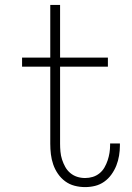

<svg xmlns="http://www.w3.org/2000/svg" viewBox="-20 -755 540 783"><path d="M327 8Q305 8 284 2.5Q263 -3 246 -15.5Q229 -28 216.5 -46Q204 -64 197 -84.5Q190 -105 187.5 -126Q185 -147 185 -169V-483H70V-520H185V-735H225V-520H420V-483H225V-169Q225 -153 226.5 -136.5Q228 -120 233 -104.5Q238 -89 246 -74.5Q254 -60 266.5 -49.5Q279 -39 294.5 -34Q310 -29 327 -29Q343 -29 358 -33.5Q373 -38 385.5 -48Q398 -58 406 -72Q414 -86 419 -101Q424 -116 426.5 -131.5Q429 -147 429 -163V-170H469V-161Q469 -141 465.5 -120Q462 -99 454.5 -80Q447 -61 434.5 -43.5Q422 -26 405 -14Q388 -2 368 3Q348 8 327 8Z"/></svg>

Font: Iosevka Extralight
Style: Regular
Weight: 200
Monospace: yes
Designer: Belleve Invis
Foundry: Belleve Invis
Version: Version 32.0.1; ttfautohint (v1.8.4)